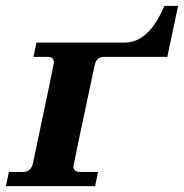

<svg xmlns="http://www.w3.org/2000/svg" viewBox="-26 -634 626 654"><path d="M297.9 0H-5.9L4.4 -48.3H52.7Q79.6 -48.3 86.4 -79.1Q157.7 -415.5 157.7 -420.4Q157.7 -440.4 136.2 -440.4H87.9L98.1 -488.8H397.9Q481.4 -488.8 533.7 -613.8H580.6L543.9 -440.4H329.1Q302.2 -440.4 296.4 -411.6Q224.1 -72.8 224.1 -67.9Q224.1 -48.3 246.1 -48.3H308.1Z"/></svg>

Font: Munson
Style: Bold Italic
Weight: 700
Italic angle: -12°
Designer: Paul James MIller
Foundry: High-Logic / Made with FontCreator
Version: Version 2.10;May 5, 2019;FontCreator 11.5.0.2430 64-bit